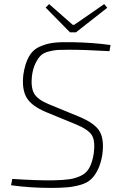

<svg xmlns="http://www.w3.org/2000/svg" viewBox="-20 -907 595 938"><path d="M504 -869 351 -749H322L203 -870L220 -887L335 -786H343L489 -887ZM352 -299 206 -359Q134 -389 110 -430Q86 -471 94 -542Q102 -596 121 -630Q140 -664 174 -679Q208 -694 241.5 -698Q275 -702 330 -701Q436 -699 520 -687L515 -657Q397 -664 316 -664Q281 -664 262.5 -663Q244 -662 218.5 -655.5Q193 -649 179.5 -636Q166 -623 153.5 -598Q141 -573 136 -536Q130 -480 146.5 -450.5Q163 -421 218 -398L364 -338Q442 -306 466 -266.5Q490 -227 480 -152Q473 -109 458.5 -79Q444 -49 424.5 -31Q405 -13 373.5 -4Q342 5 310 8Q278 11 229 11Q127 11 34 -2L40 -33Q156 -25 240 -26Q290 -27 320 -31.5Q350 -36 376.5 -49Q403 -62 417 -88Q431 -114 438 -157Q446 -218 429 -246Q412 -274 352 -299Z"/></svg>

Font: Exo 2.0 Extra Light
Style: Italic
Weight: 250
Italic angle: -8°
Designer: Natanael Gama
Version: Version 1.001;PS 001.001;hotconv 1.0.70;makeotf.lib2.5.58329